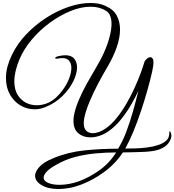

<svg xmlns="http://www.w3.org/2000/svg" viewBox="-20 -866 1168 1286"><path d="M372 400Q302 400 258.5 374Q215 348 215 311Q215 284 243.5 252Q272 220 336 194Q434 153 544 141.5Q654 130 771 130Q802 80 826.5 15Q851 -50 871 -121Q891 -192 907 -259Q889 -218 859 -166Q829 -114 790 -65.5Q751 -17 704 15Q646 54 584 54Q538 54 505 27Q472 0 472 -58Q472 -64 472.5 -71Q473 -78 474 -85Q482 -135 506.5 -193Q531 -251 562.5 -307.5Q594 -364 621 -409Q653 -461 677 -515Q701 -569 714 -619Q727 -669 727 -707Q727 -736 718.5 -758.5Q710 -781 691 -793Q647 -821 587 -821Q523 -821 452 -792Q381 -763 313.5 -713.5Q246 -664 193 -601Q140 -538 111 -470Q93 -427 84.5 -390Q76 -353 76 -322Q76 -268 97 -232.5Q118 -197 152 -179Q186 -161 225 -161Q257 -161 289 -172Q324 -184 354.5 -212Q385 -240 408.5 -275Q432 -310 445 -346Q458 -382 458 -411Q458 -440 443.5 -458.5Q429 -477 396 -477Q384 -477 370 -474Q366 -473 363 -473Q360 -473 358 -473Q349 -473 349 -477Q349 -479 355 -483.5Q361 -488 368 -489Q397 -496 417 -496Q458 -496 477 -473Q496 -450 496 -414Q496 -372 470.5 -320.5Q445 -269 398 -222.5Q351 -176 285 -149Q249 -134 211 -134Q161 -134 117.5 -159.5Q74 -185 47 -232Q20 -279 20 -343Q20 -382 30 -419.5Q40 -457 59 -497Q96 -574 157 -637.5Q218 -701 291.5 -748Q365 -795 441 -820.5Q517 -846 584 -846Q613 -846 639 -841.5Q665 -837 687 -826Q740 -803 762 -761.5Q784 -720 784 -669Q784 -612 761 -547.5Q738 -483 702 -422Q668 -365 635.5 -303Q603 -241 579 -183Q555 -125 545 -79Q543 -69 542 -59Q541 -49 541 -41Q541 -6 558 10Q575 26 601 26Q643 26 690 -7Q727 -33 761.5 -76Q796 -119 826 -170.5Q856 -222 880 -274.5Q904 -327 921 -373Q938 -419 947 -450Q949 -459 962 -471Q975 -483 987 -483Q995 -483 1001.5 -475Q1008 -467 1008 -447Q1008 -427 999 -386Q986 -328 966.5 -259Q947 -190 923 -118.5Q899 -47 872.5 17Q846 81 819 129Q847 129 885.5 128Q924 127 964 122Q1004 117 1038 106Q1072 95 1093 76Q1114 57 1114 28V22Q1114 13 1117 13Q1121 13 1126 29Q1127 32 1127.5 35Q1128 38 1128 42Q1128 63 1110.5 89.5Q1093 116 1052 133Q1015 148 947.5 151Q880 154 803 155Q753 231 677.5 286Q602 341 525 370Q483 386 444.5 393Q406 400 372 400ZM379 372Q408 372 442 366Q476 360 509 348Q577 323 644.5 275.5Q712 228 758 155Q690 155 620 161.5Q550 168 483 185.5Q416 203 356 238Q311 263 291.5 285Q272 307 272 324Q272 346 302.5 359Q333 372 379 372Z"/></svg>

Font: Great Vibes
Style: Regular
Weight: 400
Designer: Robert E. Leuschke, Viktoriya Grabowska, Viviana Monsalve, Eben Sorkin
Foundry: Robert E. Leuschke
Version: Version 1.103; ttfautohint (v1.8.4.7-5d5b)